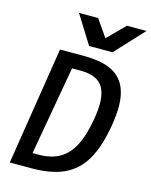

<svg xmlns="http://www.w3.org/2000/svg" viewBox="-139 -1052 894 1140"><g transform="rotate(15 308.0 -482.0)"><path d="M149 -725H297.5Q390.5 -725 451.2 -701Q512 -677 543 -624Q574 -571 574 -484Q574 -432.5 561.5 -360Q538.5 -230 492.5 -151.8Q446.5 -73.5 368.2 -36.8Q290 0 168 0H34.5ZM451 -374Q461 -432.5 461 -475Q461 -557.5 422.5 -596.5Q384 -635.5 300 -635.5H247L150.5 -89H187.5Q262.5 -89 314.5 -117.8Q366.5 -146.5 399.8 -209Q433 -271.5 451 -374ZM201.5 -964.5H319L392 -859.5L496.5 -964.5H616.5L454.5 -790H310.5Z"/></g></svg>

Font: JuliaMono Medium
Style: Italic
Weight: 500
Italic angle: -9°
Monospace: yes
Designer: cormullion
Foundry: corm
Version: Version 0.054; ttfautohint (v1.8.4)